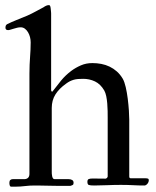

<svg xmlns="http://www.w3.org/2000/svg" viewBox="-20 -714 602 739"><path d="M16.1 -10.3Q16.1 -18.1 19.8 -21.2Q23.4 -24.4 28.8 -24.4H74.7Q93.3 -25.9 93.3 -44.9V-430.2Q93.3 -449.2 94 -464.6Q94.7 -480 95.7 -494.1Q96.7 -508.3 97.4 -522Q98.1 -535.6 98.1 -550.8Q98.1 -561 95.5 -571.3Q92.8 -581.5 87.9 -589.8Q83 -598.1 75.9 -603.5Q68.8 -608.9 59.6 -608.9Q52.7 -608.9 45.9 -607.2Q39.1 -605.5 32.5 -603.5Q25.9 -601.6 20.5 -599.9Q15.1 -598.1 11.2 -598.1Q1 -598.1 1 -607.4Q1 -611.3 2.2 -615Q3.4 -618.7 7.8 -621.1Q22.5 -628.4 43 -636.7Q63.5 -645 85 -653.8Q103.5 -662.1 117.4 -669.9Q131.3 -677.7 147.5 -686Q152.8 -689.9 158 -692.1Q163.1 -694.3 168.5 -694.3Q172.9 -694.3 174.3 -686.5Q174.8 -685.5 175 -682.1Q175.3 -678.7 175.8 -674.6Q176.3 -670.4 176.5 -667Q176.8 -663.6 176.8 -662.1V-367.7Q176.8 -361.3 181.6 -361.3Q198.7 -383.8 215.3 -404.1Q231.9 -424.3 253.9 -440.9Q271 -453.6 291.3 -462.4Q311.5 -471.2 335.4 -471.2Q353 -471.2 369.9 -468Q386.7 -464.8 401.9 -457.5Q417 -450.2 429.7 -439Q442.4 -427.7 452.1 -411.6Q459 -399.9 463.9 -378.7Q468.8 -357.4 471.7 -334Q474.6 -310.5 476.1 -288.6Q477.5 -266.6 477.5 -253.4V-34.7Q477.5 -27.8 483.4 -27.8H540Q545.4 -27.8 549.1 -26.6Q552.7 -25.4 552.7 -21Q552.7 -12.7 547.1 -6.3Q541.5 0 535.6 0Q513.7 0 492.2 -1.2Q470.7 -2.4 445.3 -2.4Q418.9 -2.4 391.8 -1.2Q364.7 0 342.3 0Q326.7 0 321.5 -2.2Q316.4 -4.4 316.4 -14.2Q316.4 -22.5 321.3 -24.7Q326.2 -26.9 336.4 -26.9Q352.1 -26.9 365.2 -26.6Q378.4 -26.4 386.2 -26.4Q388.7 -26.4 391.6 -29.3Q394.5 -32.2 394.5 -34.7V-260.3Q394.5 -272 394.3 -286.6Q394 -301.3 392.8 -315.9Q391.6 -330.6 388.9 -343.8Q386.2 -356.9 381.3 -365.7Q366.7 -390.6 345.5 -400.6Q324.2 -410.6 300.3 -410.6Q289.1 -410.6 280.3 -409.9Q271.5 -409.2 263.9 -407Q256.3 -404.8 249.3 -401.4Q242.2 -397.9 234.4 -392.1Q207.5 -373 193.4 -350.6Q179.2 -328.1 179.2 -298.3V-53.2Q179.2 -50.3 179.4 -45.4Q179.7 -40.5 180.7 -35.9Q181.6 -31.2 183.8 -27.8Q186 -24.4 190.4 -24.4H244.6Q252 -24.4 257.6 -21.2Q263.2 -18.1 263.2 -10.3Q263.2 -4.4 260.3 -2.4Q257.3 -0.5 250.5 1.5H215.8Q203.6 1.5 189.5 1.2Q175.3 1 161.4 0.7Q147.5 0.5 134.8 0.2Q122.1 0 112.8 0Q93.8 0 75.9 2.2Q58.1 4.4 42.5 4.4H22.9Q19 4.4 17.6 0Q16.1 -4.4 16.1 -10.3Z"/></svg>

Font: IM FELL French Canon
Style: Regular
Weight: 400
Designer: Igino Marini
Foundry: Igino Marini,
Version: 3.00